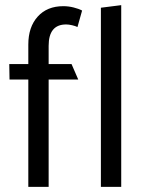

<svg xmlns="http://www.w3.org/2000/svg" viewBox="-20 -726 563 746"><path d="M90 0H169V-417H284L258 -477H169V-548Q169 -631 237 -631Q247 -631 260 -628Q273 -625 281 -621L299 -685Q286 -692 266 -697Q246 -702 226 -702Q163 -702 126.5 -661.5Q90 -621 90 -553V-477H16L17 -417H90ZM372 -696V0H451V-706Z"/></svg>

Font: Catamaran
Style: Regular
Weight: 400
Designer: Pria Ravichandran
Version: Version 1.000;PS 001.000;hotconv 1.0.70;makeotf.lib2.5.58329